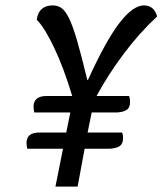

<svg xmlns="http://www.w3.org/2000/svg" viewBox="-20 -690 601 710"><path d="M185 0 213 -140H81Q80 -142 79 -149Q78 -156 78 -161Q78 -180 89.5 -190Q101 -200 126 -200H225L240 -274H107Q106 -277 105 -283Q104 -289 104 -295Q104 -315 116 -325Q128 -335 152 -335H247Q232 -385 215.5 -429.5Q199 -474 181.5 -511Q164 -548 147.5 -575Q131 -602 116 -617Q119 -643 134 -656.5Q149 -670 175 -670Q193 -670 207 -660.5Q221 -651 235 -623Q249 -595 265 -540Q281 -485 303 -394H305Q372 -541 422 -605.5Q472 -670 512 -670Q550 -670 561 -629Q497 -570 439 -493Q381 -416 337 -335H457Q461 -327 461 -313Q461 -291 446.5 -282.5Q432 -274 406 -274H319L304 -200H431Q435 -194 435 -179Q435 -157 420.5 -148.5Q406 -140 380 -140H293L267 0Z"/></svg>

Font: Sansita Swashed Light Light
Style: Regular
Weight: 300
Version: Version 1.003